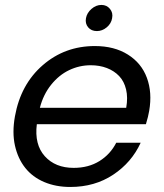

<svg xmlns="http://www.w3.org/2000/svg" viewBox="-20 -742 660 771"><path d="M344.2 -480Q298.8 -480 257.8 -460.4Q216.8 -440.9 185.3 -401.6Q153.8 -362.3 140.1 -309.1H486.8Q494.1 -350.1 486.3 -382.8Q478.5 -415.5 458.5 -436.5Q438.5 -457.5 409.2 -468.8Q379.9 -480 344.2 -480ZM544.9 -168.9Q508.8 -89.8 434.6 -40.5Q360.4 8.8 262.2 8.8Q204.1 8.8 157.5 -11Q110.8 -30.8 81.3 -67.9Q51.8 -105 40 -157.5Q28.3 -210 40 -274.9Q63 -403.3 151.6 -480.2Q240.2 -557.1 360.8 -557.1Q439 -557.1 493.4 -522.9Q547.9 -488.8 569.8 -429.7Q591.8 -370.6 579.1 -296.9Q575.7 -275.4 565.9 -243.2H127.9Q117.7 -161.6 159.9 -114.7Q202.1 -67.9 275.9 -67.9Q335.4 -67.9 379.4 -95.2Q423.3 -122.6 446.8 -168.9ZM369.1 -617.2Q346.7 -617.2 334 -632.3Q321.3 -647.5 325.2 -668.9Q329.1 -690.4 347.4 -706.3Q365.7 -722.2 387.2 -722.2Q408.7 -722.2 421.6 -706.3Q434.6 -690.4 430.2 -668.9Q426.8 -647.5 408.7 -632.3Q390.6 -617.2 369.1 -617.2Z"/></svg>

Font: Poppins
Style: Italic
Weight: 400
Italic angle: -10°
Designer: Ninad Kale (Devanagari), Jonny Pinhorn (Latin)
Foundry: Indian Type Foundry
Version: Version 3.200;PS 1.000;hotconv 16.6.54;makeotf.lib2.5.65590